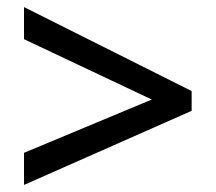

<svg xmlns="http://www.w3.org/2000/svg" viewBox="-20 -634 612 544"><path d="M48 -201 410 -352 48 -523V-614L523 -376V-320L48 -110Z"/></svg>

Font: Noto Sans Thaana Medium
Style: Regular
Weight: 500
Designer: David Williams
Foundry: Google Inc.
Version: Version 3.001; ttfautohint (v1.8.4.7-5d5b)